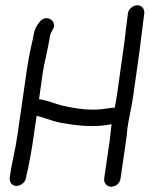

<svg xmlns="http://www.w3.org/2000/svg" viewBox="-20 -722 567 728"><path d="M396 -189 375 -45C373 -28 385 -14 402 -14C419 -14 435 -28 437 -45L458 -189C460 -204 462 -217 463 -235C469 -278 480 -319 486 -365L509 -528C513 -558 516 -587 520 -616L527 -671C529 -688 518 -702 501 -702C484 -702 467 -688 465 -671L458 -616C454 -587 452 -557 447 -529L424 -365C422 -349 418 -331 415 -314C406 -313 398 -313 388 -311C330 -300 268 -310 219 -321C188 -328 163 -341 128 -346L141 -438C148 -488 163 -539 170 -589C171 -591 173 -596 174 -599L179 -608C202 -642 153 -673 129 -637L122 -628C115 -617 110 -605 108 -592C107 -584 104 -571 100 -554C91 -514 85 -480 79 -438L46 -209C39 -158 25 -105 18 -57L17 -49C15 -32 25 -17 42 -17C58 -17 76 -30 79 -48L80 -56C81 -60 83 -68 85 -77C94 -119 102 -164 108 -209L119 -283C155 -274 187 -258 233 -253C262 -248 293 -244 328 -244C353 -244 379 -246 403 -251L401 -234C399 -218 398 -203 396 -189Z"/></svg>

Font: PolanStronk
Style: BdIta
Weight: 700
Version: Version 1.0